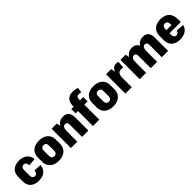

<svg xmlns="http://www.w3.org/2000/svg" viewBox="358 -2274 3795 3795"><g transform="rotate(-45 2256.0 -376.5)"><path d="M273 11Q199 11 146 -15.5Q93 -42 65.5 -91.5Q38 -141 38 -211V-329Q38 -399 65.5 -448.5Q93 -498 146 -524.5Q199 -551 273 -551Q381 -551 443.5 -499.5Q506 -448 518 -353L356 -342Q353 -386 335 -408.5Q317 -431 285 -431Q253 -431 234 -409Q215 -387 215 -346V-194Q215 -153 234 -131Q253 -109 285 -109Q317 -109 335 -132Q353 -155 356 -198L518 -187Q506 -92 444 -40.5Q382 11 273 11Z M834 11Q757 11 700.5 -16Q644 -43 614 -92.5Q584 -142 584 -211V-329Q584 -399 614 -448.5Q644 -498 700 -524.5Q756 -551 834 -551Q912 -551 967.5 -524Q1023 -497 1054 -447.5Q1085 -398 1085 -329V-211Q1085 -142 1054 -92.5Q1023 -43 967.5 -16Q912 11 834 11ZM834 -117Q869 -117 888 -138.5Q907 -160 907 -199V-341Q907 -381 888 -402Q869 -423 834 -423Q800 -423 780.5 -402Q761 -381 761 -341V-199Q761 -160 780.5 -138.5Q800 -117 834 -117Z M1489 -341Q1489 -380 1475 -398.5Q1461 -417 1431 -417Q1393 -417 1374.5 -386.5Q1356 -356 1356 -294L1300 -221V-267Q1300 -407 1353 -479Q1406 -551 1508 -551Q1590 -551 1628 -504.5Q1666 -458 1666 -359V0H1489ZM1178 -540H1322L1356 -398V0H1178Z M1794 -560Q1794 -658 1843 -711Q1892 -764 1983 -764Q2018 -764 2056 -757.5Q2094 -751 2118 -741L2100 -632Q2088 -638 2072.5 -641Q2057 -644 2043 -644Q2006 -644 1988.5 -624Q1971 -604 1971 -560V0H1794ZM1728 -540H2063V-419H1728Z M2356 11Q2279 11 2222.5 -16Q2166 -43 2136 -92.5Q2106 -142 2106 -211V-329Q2106 -399 2136 -448.5Q2166 -498 2222 -524.5Q2278 -551 2356 -551Q2434 -551 2489.5 -524Q2545 -497 2576 -447.5Q2607 -398 2607 -329V-211Q2607 -142 2576 -92.5Q2545 -43 2489.5 -16Q2434 11 2356 11ZM2356 -117Q2391 -117 2410 -138.5Q2429 -160 2429 -199V-341Q2429 -381 2410 -402Q2391 -423 2356 -423Q2322 -423 2302.5 -402Q2283 -381 2283 -341V-199Q2283 -160 2302.5 -138.5Q2322 -117 2356 -117Z M2700 -540H2844L2878 -346V0H2700ZM2839 -295Q2839 -421 2877 -486Q2915 -551 2992 -551Q3006 -551 3020 -548.5Q3034 -546 3046 -541L3036 -394Q3010 -401 2981 -401Q2929 -401 2903.5 -367Q2878 -333 2878 -264Z M3717 -341Q3717 -380 3703 -398.5Q3689 -417 3661 -417Q3624 -417 3605.5 -387Q3587 -357 3587 -294L3531 -221V-267Q3531 -406 3584 -478.5Q3637 -551 3738 -551Q3819 -551 3856.5 -504.5Q3894 -458 3894 -359V0H3717ZM3102 -540H3246L3280 -391V0H3102ZM3410 -341Q3410 -380 3396.5 -398.5Q3383 -417 3354 -417Q3317 -417 3298.5 -386.5Q3280 -356 3280 -294L3224 -221V-267Q3224 -406 3277 -478.5Q3330 -551 3431 -551Q3512 -551 3549.5 -504.5Q3587 -458 3587 -359V0H3410Z M4220 11Q4147 11 4093.5 -15.5Q4040 -42 4011.5 -92Q3983 -142 3983 -212V-328Q3983 -398 4013 -448Q4043 -498 4098.5 -524.5Q4154 -551 4230 -551Q4346 -551 4410.5 -488Q4475 -425 4475 -301V-226H4128V-313H4335L4302 -278V-338Q4302 -382 4283.5 -405.5Q4265 -429 4232 -429Q4198 -429 4179 -408Q4160 -387 4160 -347V-186Q4160 -145 4178 -122Q4196 -99 4228 -99Q4259 -99 4275 -116.5Q4291 -134 4298 -165L4467 -150Q4446 -72 4383 -30.5Q4320 11 4220 11Z"/></g></svg>

Font: Pathway Extreme Condensed ExtraBold
Style: Regular
Weight: 800
Width: 3
Version: Version 1.001;gftools[0.9.26]